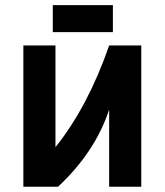

<svg xmlns="http://www.w3.org/2000/svg" viewBox="-20 -710 626 730"><path d="M180.7 -690.4H409.2V-587.9H180.7ZM68.8 0V-537.1H190.9V-150.4Q314.9 -305.7 395 -537.1H517.1V0H395V-293Q341.3 -131.3 200.7 0Z"/></svg>

Font: Consola Mono
Style: Bold
Weight: 700
Monospace: yes
Designer: Wojciech Kalinowski "wmk69" (wmk69@o2.pl)
Foundry: Wojciech Kalinowski "wmk69" (wmk69@o2.pl)
Version: Version 2.1.0